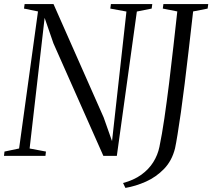

<svg xmlns="http://www.w3.org/2000/svg" viewBox="-32 -763 1040 940"><path d="M-12.5 0 -10 -21 61.5 -36 154 -707 85.5 -721 88.5 -743H230L475.5 -188L516.5 -72L587 -706.5L508 -721L511 -743H713.5L710.5 -721L638 -706.5L540 0H474L229.5 -551L186.5 -675.5L113 -36L193 -21L190.5 0ZM582 157 570.5 133Q623 119 659.8 92.5Q696.5 66 718.5 30.8Q740.5 -4.5 748.5 -44Q761 -103.5 772.8 -184Q784.5 -264.5 795.8 -355.2Q807 -446 817 -536.5Q827 -627 836 -707L765 -721L768 -743H987.5L984.5 -721L913.5 -707Q902.5 -609 892 -519.5Q881.5 -430 872 -352.2Q862.5 -274.5 853.5 -211.8Q844.5 -149 837.2 -104.5Q830 -60 825 -37Q810 23.5 771.5 63.5Q733 103.5 682.8 126Q632.5 148.5 582 157Z"/></svg>

Font: Merriweather 120pt Light
Style: Italic
Weight: 300
Italic angle: -7.8°
Version: Version 2.101